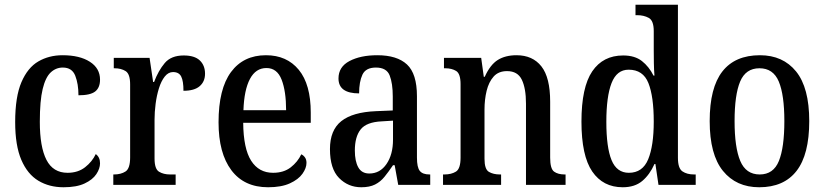

<svg xmlns="http://www.w3.org/2000/svg" viewBox="-20 -780 3478 810"><path d="M248 10Q188 10 142 -17.5Q96 -45 70 -105.5Q44 -166 44 -265Q44 -372 70.5 -433.5Q97 -495 142 -521Q187 -547 244 -547Q316 -547 359 -519.5Q402 -492 402 -444Q402 -410 381.5 -394Q361 -378 311 -378Q311 -426 297.5 -460.5Q284 -495 245 -495Q216 -495 194 -474.5Q172 -454 160 -404.5Q148 -355 148 -266Q148 -160 176 -105.5Q204 -51 265 -51Q309 -51 339 -74.5Q369 -98 384 -130Q402 -117 402 -91Q402 -69 386.5 -45.5Q371 -22 337 -6Q303 10 248 10Z M458 0V-44H461Q490 -44 509.5 -56.5Q529 -69 529 -116V-424Q529 -468 510 -480Q491 -492 463 -492H460V-536H611L626 -434H630Q648 -482 675 -514Q702 -546 755 -546Q801 -546 823 -525Q845 -504 845 -469Q845 -436 822.5 -416.5Q800 -397 754 -397Q754 -438 744.5 -457Q735 -476 710 -476Q690 -476 675 -457Q660 -438 650.5 -407.5Q641 -377 636.5 -342Q632 -307 632 -275V-111Q632 -67 651 -55.5Q670 -44 697 -44H721V0Z M1111 10Q1010 10 956 -62Q902 -134 902 -264Q902 -405 954.5 -476Q1007 -547 1102 -547Q1190 -547 1240.5 -485.5Q1291 -424 1291 -305V-262H1006Q1007 -153 1039.5 -102Q1072 -51 1132 -51Q1177 -51 1206.5 -74Q1236 -97 1251 -129Q1260 -125 1266.5 -116Q1273 -107 1273 -93Q1273 -71 1256 -47Q1239 -23 1203 -6.5Q1167 10 1111 10ZM1187 -315Q1187 -395 1168 -444Q1149 -493 1104 -493Q1059 -493 1034.5 -447Q1010 -401 1007 -315Z M1504 10Q1449 10 1410.5 -29Q1372 -68 1372 -151Q1372 -231 1420 -269Q1468 -307 1566 -311L1637 -314V-373Q1637 -428 1624 -461.5Q1611 -495 1566 -495Q1523 -495 1509 -465Q1495 -435 1495 -386Q1408 -386 1408 -449Q1408 -498 1454.5 -522.5Q1501 -547 1572 -547Q1655 -547 1697 -508Q1739 -469 1739 -374V-115Q1739 -74 1751 -59Q1763 -44 1792 -44H1795V0H1660L1645 -83H1638Q1619 -55 1602 -34Q1585 -13 1562 -1.5Q1539 10 1504 10ZM1538 -48Q1583 -48 1610.5 -88Q1638 -128 1638 -191V-271L1590 -268Q1526 -265 1501.5 -234Q1477 -203 1477 -145Q1477 -100 1491.5 -74Q1506 -48 1538 -48Z M1849 0V-44H1855Q1884 -44 1903.5 -56Q1923 -68 1923 -115V-425Q1923 -469 1904.5 -480.5Q1886 -492 1858 -492H1853V-536H2010L2021 -456H2025Q2048 -507 2080 -527Q2112 -547 2159 -547Q2227 -547 2264 -500Q2301 -453 2301 -351V-115Q2301 -68 2317.5 -56Q2334 -44 2362 -44H2366V0H2199V-343Q2199 -407 2181.5 -443.5Q2164 -480 2119 -480Q2083 -480 2062.5 -457Q2042 -434 2033 -397Q2024 -360 2024 -318V-110Q2024 -66 2042.5 -55Q2061 -44 2089 -44H2094V0Z M2607 10Q2524 10 2478.5 -56.5Q2433 -123 2433 -267Q2433 -412 2478.5 -479Q2524 -546 2609 -546Q2658 -546 2688 -522.5Q2718 -499 2737 -461H2741Q2739 -485 2738.5 -513.5Q2738 -542 2738 -569V-649Q2738 -693 2717 -704.5Q2696 -716 2668 -716H2661V-760H2840V-114Q2840 -70 2859 -57Q2878 -44 2908 -44H2915V0H2758L2745 -88H2741Q2721 -43 2689.5 -16.5Q2658 10 2607 10ZM2633 -51Q2691 -51 2714.5 -108Q2738 -165 2738 -267Q2738 -373 2715.5 -429.5Q2693 -486 2632 -486Q2582 -486 2560 -429.5Q2538 -373 2538 -266Q2538 -158 2560 -104.5Q2582 -51 2633 -51Z M3183 10Q3086 10 3030 -59Q2974 -128 2974 -269Q2974 -410 3027.5 -478.5Q3081 -547 3186 -547Q3283 -547 3338.5 -478.5Q3394 -410 3394 -269Q3394 -128 3340.5 -59Q3287 10 3183 10ZM3185 -44Q3243 -44 3266 -101Q3289 -158 3289 -269Q3289 -380 3265.5 -436Q3242 -492 3184 -492Q3126 -492 3102.5 -436Q3079 -380 3079 -269Q3079 -158 3103 -101Q3127 -44 3185 -44Z"/></svg>

Font: Noto Serif Tamil Condensed Medium
Style: Regular
Weight: 500
Width: 3
Designer: Indian Type Foundry, Tom Grace, and the Monotype Design Team
Foundry: Monotype Imaging Inc.
Version: Version 2.004; ttfautohint (v1.8.4.7-5d5b)